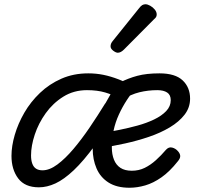

<svg xmlns="http://www.w3.org/2000/svg" viewBox="-20 -864 934 903"><path d="M34 -131Q34 -177 49.5 -230Q65 -283 94.5 -334Q124 -385 168 -427Q212 -469 269 -494Q326 -519 395 -519Q432 -519 466.5 -512Q501 -505 538.5 -490.5Q576 -476 621 -451Q572 -397 539 -325Q506 -253 506 -170Q506 -138 516 -113Q526 -88 546.5 -74.5Q567 -61 600 -61Q633 -61 660.5 -74.5Q688 -88 713 -110.5Q738 -133 761 -160Q774 -174 789.5 -170Q805 -166 815 -155Q826 -144 827.5 -132Q829 -120 816 -105Q778 -57 739.5 -30Q701 -3 663 8Q625 19 589 19Q529 19 490.5 -5.5Q452 -30 434 -72Q416 -114 416 -164Q416 -222 434 -278Q452 -334 478 -382Q504 -430 528 -465L540 -401Q512 -418 475 -429Q438 -440 389 -440Q327 -440 278 -409.5Q229 -379 195 -331.5Q161 -284 143.5 -231Q126 -178 126 -133Q126 -110 132 -94Q138 -78 150 -70.5Q162 -63 180 -63Q213 -63 250 -90.5Q287 -118 325.5 -163.5Q364 -209 402 -265Q440 -321 475 -378L545 -366Q481 -255 427 -181Q373 -107 327 -63.5Q281 -20 241 -1.5Q201 17 163 17Q97 17 65.5 -25Q34 -67 34 -131ZM874 -400Q874 -358 848 -324.5Q822 -291 778.5 -265Q735 -239 680.5 -220.5Q626 -202 569 -189.5Q512 -177 459 -169L468 -240Q501 -245 543 -253.5Q585 -262 627 -273.5Q669 -285 704.5 -302Q740 -319 761.5 -341.5Q783 -364 783 -393Q783 -418 766 -429Q749 -440 720 -440Q676 -440 635.5 -430Q595 -420 556 -395L544 -476Q583 -496 626 -507.5Q669 -519 730 -519Q804 -519 839 -486Q874 -453 874 -400ZM534 -616Q525 -616 512.5 -625.5Q500 -635 500 -646Q500 -653 502.5 -659Q505 -665 510 -671L633 -824Q642 -836 649 -840Q656 -844 664 -844Q674 -844 686.5 -837Q699 -830 708 -819Q717 -808 717 -796Q717 -788 713.5 -783Q710 -778 704 -773L563 -631Q548 -616 534 -616Z"/></svg>

Font: Playwrite NZ
Style: Regular
Weight: 400
Designer: Veronika Burian, José Scaglione
Foundry: TypeTogether
Version: Version 1.002